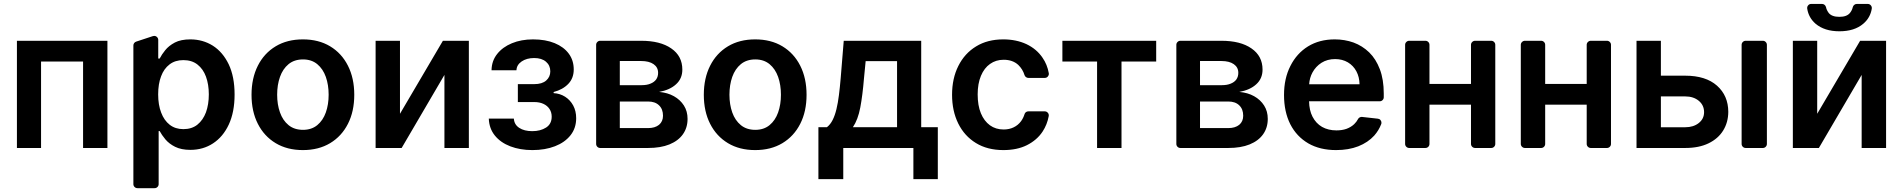

<svg xmlns="http://www.w3.org/2000/svg" viewBox="-20 -753 9683 977"><path d="M66.1 -545.5H526.6V0H402.7V-440H188.9V0H66.1Z M658.7 183.9V-521.7Q658.7 -528.4 662.6 -533.7Q666.5 -539.1 672.9 -541.2L757.8 -569.2Q761 -570.3 764.6 -570.3Q773.1 -570.3 779.1 -564.3Q785.2 -558.2 785.2 -549.7V-455.3H792.6Q803.3 -476.2 820.7 -497.5Q838.4 -519.9 869.7 -536.6Q900.6 -552.6 948.5 -552.6Q1011.7 -552.6 1062.9 -520.6Q1113.6 -488.3 1143.8 -425.8Q1173.7 -362.9 1173.7 -272Q1173.7 -182.5 1144.2 -119.3Q1115.1 -56.8 1063.9 -23.4Q1013.5 9.6 948.9 9.6Q902.3 9.6 871.1 -6Q840.9 -21 821.7 -43.7Q802.6 -66.8 792.6 -85.9H787.3V183.9Q787.3 192.5 781.2 198.5Q775.2 204.5 766.7 204.5H679.7Q670.8 204.5 664.8 198.5Q658.7 192.5 658.7 183.9ZM800.1 -180Q815 -140.3 843.8 -117.9Q872.2 -95.9 913 -95.9Q956 -95.9 984.4 -118.6Q1013.1 -141.7 1028.1 -181.5Q1042.6 -221.9 1042.6 -272.7Q1042.6 -323.2 1028.1 -362.9Q1013.8 -402 984.7 -424.7Q956 -447.1 913 -447.1Q871.4 -447.1 843 -425.4Q813.9 -403.4 799.7 -364.7Q784.8 -326 784.8 -272.7Q784.8 -219.5 800.1 -180Z M1259.9 -270.6Q1259.9 -355.1 1292.1 -418.7Q1324.2 -482.2 1382.8 -517.4Q1441.4 -552.6 1521.3 -552.6Q1601.2 -552.6 1659.8 -517.4Q1718.4 -482.2 1750.5 -418.7Q1782.7 -355.1 1782.7 -270.6Q1782.7 -186.1 1750.5 -122.9Q1718.4 -59.7 1659.8 -24.5Q1601.2 10.7 1521.3 10.7Q1441.4 10.7 1382.8 -24.5Q1324.2 -59.7 1292.1 -122.9Q1259.9 -186.1 1259.9 -270.6ZM1652.3 -271Q1652.3 -321 1638 -361.7Q1623.6 -402.3 1594.5 -426.5Q1565.3 -450.6 1522 -450.6Q1477.6 -450.6 1448.3 -426.5Q1419 -402.3 1404.7 -361.7Q1390.3 -321 1390.3 -271Q1390.3 -221.2 1404.7 -180.8Q1419 -140.3 1448.3 -116.3Q1477.6 -92.3 1522 -92.3Q1565.3 -92.3 1594.5 -116.3Q1623.6 -140.3 1638 -180.8Q1652.3 -221.2 1652.3 -271Z M1891.3 -545.5H2015.3V-174L2233.7 -545.5H2365.8V0H2241.5V-371.8L2023.8 0H1891.3Z M2467.3 -149.5H2594.8Q2596.6 -119 2622.2 -102.3Q2647.7 -85.6 2688.6 -85.6Q2730.1 -85.6 2758.7 -103.9Q2787.3 -122.2 2787.3 -159.4Q2787.3 -181.5 2776.3 -198.3Q2765.3 -215.2 2745.4 -224.4Q2725.5 -233.7 2698.5 -233.7H2615.1V-324.9H2698.5Q2738.6 -324.9 2759.4 -343.4Q2780.2 -361.9 2780.2 -389.9Q2780.2 -420.1 2758.3 -438.9Q2736.5 -457.7 2698.2 -457.7Q2659.8 -457.7 2634.4 -440.3Q2609 -422.9 2608 -395.6H2481.2Q2481.9 -443.2 2509.8 -478.3Q2537.6 -513.5 2585 -533Q2632.5 -552.6 2692.1 -552.6Q2756 -552.6 2802.6 -533.4Q2849.1 -514.2 2874.3 -479.9Q2899.5 -445.7 2899.5 -399.5Q2899.5 -355.1 2871.8 -326.2Q2844.1 -297.2 2797.2 -284.8V-279.1Q2829.5 -277.3 2855.5 -260.8Q2881.4 -244.3 2896.7 -216.3Q2911.9 -188.2 2911.9 -151.3Q2911.9 -101.2 2883.2 -64.8Q2854.4 -28.4 2804.2 -8.9Q2753.9 10.7 2689.3 10.7Q2626.4 10.7 2576.9 -8.3Q2527.3 -27.3 2498.2 -63.2Q2469.1 -99.1 2467.3 -149.5Z M3013.5 -20.6V-524.9Q3013.5 -533.4 3019.5 -539.4Q3025.6 -545.5 3034.1 -545.5H3242.5Q3339.8 -545.5 3395.6 -506.7Q3452.1 -468 3452.1 -398.8Q3452.1 -353 3420.1 -324.2Q3389.2 -295.5 3333.8 -285.2Q3376.8 -281.6 3409.1 -263.5Q3441.4 -245.4 3460.2 -215.9Q3478.7 -186.8 3478.7 -148.1Q3478.7 -103 3454.9 -69.6Q3431.5 -36.6 3386.4 -18.1Q3341.6 0 3277.7 0H3034.1Q3025.6 0 3019.5 -6Q3013.5 -12.1 3013.5 -20.6ZM3277.7 -101.2Q3312.9 -101.2 3333.5 -117.9Q3353.7 -134.9 3353.7 -164.1Q3353.7 -197.8 3333.5 -217Q3313.6 -236.5 3277.7 -236.5H3133.9V-101.2ZM3245 -319.6Q3272 -319.6 3290.1 -327.4Q3308.9 -334.9 3318.9 -348.7Q3328.8 -362.9 3328.8 -382.5Q3328.8 -410.5 3305.8 -426.5Q3283 -442.5 3242.5 -442.5H3133.9V-319.6Z M3561.4 -270.6Q3561.4 -355.1 3593.6 -418.7Q3625.7 -482.2 3684.3 -517.4Q3742.9 -552.6 3822.8 -552.6Q3902.7 -552.6 3961.3 -517.4Q4019.9 -482.2 4052 -418.7Q4084.2 -355.1 4084.2 -270.6Q4084.2 -186.1 4052 -122.9Q4019.9 -59.7 3961.3 -24.5Q3902.7 10.7 3822.8 10.7Q3742.9 10.7 3684.3 -24.5Q3625.7 -59.7 3593.6 -122.9Q3561.4 -186.1 3561.4 -270.6ZM3953.8 -271Q3953.8 -321 3939.5 -361.7Q3925.1 -402.3 3896 -426.5Q3866.8 -450.6 3823.5 -450.6Q3779.1 -450.6 3749.8 -426.5Q3720.5 -402.3 3706.1 -361.7Q3691.8 -321 3691.8 -271Q3691.8 -221.2 3706.1 -180.8Q3720.5 -140.3 3749.8 -116.3Q3779.1 -92.3 3823.5 -92.3Q3866.8 -92.3 3896 -116.3Q3925.1 -140.3 3939.5 -180.8Q3953.8 -221.2 3953.8 -271Z M4144.5 -105.8H4187.9Q4205.3 -119.3 4217 -142.6Q4228.7 -165.8 4236.3 -197.6Q4244 -229.4 4248.9 -269Q4253.9 -308.6 4257.8 -354.4L4273.4 -545.5H4667.6V-105.8H4752.1V158.4H4627.8V0H4271V158.4H4144.5ZM4544.7 -105.8V-441.8H4384.9L4376.4 -354.4Q4369.3 -267.8 4357.6 -206Q4345.9 -144.2 4320 -105.8Z M4946 -25.2Q4887.8 -60.7 4856.2 -124.3Q4824.6 -188.2 4824.6 -270.6Q4824.6 -354 4856.5 -417.3Q4888.5 -481.5 4947.1 -517Q5005 -552.6 5085.2 -552.6Q5150.9 -552.6 5203.1 -528.4Q5255 -503.6 5284.8 -459.5Q5308.9 -425.1 5316.8 -380.7Q5317.1 -379.6 5317.1 -377.1Q5317.1 -369 5311.1 -362.7Q5305 -356.5 5296.2 -356.5H5213.1Q5206.3 -356.5 5200.8 -360.6Q5195.3 -364.7 5193.2 -371.1Q5184.3 -400.6 5161.6 -422.6Q5133.2 -448.9 5087 -448.9Q5047.6 -448.9 5017.8 -427.6Q4988.3 -407 4971.6 -367.2Q4954.9 -327.4 4954.9 -272.7Q4954.9 -216.3 4971.2 -176.8Q4987.6 -137.1 5017.4 -115.4Q5046.9 -94.1 5087 -94.1Q5115.8 -94.1 5138.1 -105.1Q5160.5 -115.8 5175.8 -136.4Q5187.5 -152.7 5193.2 -171.5Q5195 -178.3 5200.5 -182.4Q5206 -186.4 5213.1 -186.4H5296.2Q5304.7 -186.4 5310.7 -180.4Q5316.8 -174.4 5316.8 -165.8Q5316.8 -163.4 5316.4 -161.9Q5308.6 -119 5285.5 -83.8Q5256.7 -40.1 5205.3 -14.2Q5155.2 10.7 5085.9 10.7Q5004.3 10.7 4946 -25.2Z M5562.5 -440H5386V-545.5H5863.3V-440H5686.8V0H5562.5Z M5965.9 -20.6V-524.9Q5965.9 -533.4 5971.9 -539.4Q5978 -545.5 5986.5 -545.5H6195Q6292.3 -545.5 6348 -506.7Q6404.5 -468 6404.5 -398.8Q6404.5 -353 6372.5 -324.2Q6341.6 -295.5 6286.2 -285.2Q6329.2 -281.6 6361.5 -263.5Q6393.8 -245.4 6412.6 -215.9Q6431.1 -186.8 6431.1 -148.1Q6431.1 -103 6407.3 -69.6Q6383.9 -36.6 6338.8 -18.1Q6294 0 6230.1 0H5986.5Q5978 0 5971.9 -6Q5965.9 -12.1 5965.9 -20.6ZM6230.1 -101.2Q6265.3 -101.2 6285.9 -117.9Q6306.1 -134.9 6306.1 -164.1Q6306.1 -197.8 6285.9 -217Q6266 -236.5 6230.1 -236.5H6086.3V-101.2ZM6197.4 -319.6Q6224.4 -319.6 6242.5 -327.4Q6261.4 -334.9 6271.3 -348.7Q6281.2 -362.9 6281.2 -382.5Q6281.2 -410.5 6258.2 -426.5Q6235.4 -442.5 6195 -442.5H6086.3V-319.6Z M6637.4 -23.4Q6577.8 -58.2 6545.8 -120.7Q6513.8 -184.3 6513.8 -269.5Q6513.8 -354 6546.2 -417.3Q6578.5 -481.5 6636 -517Q6693.9 -552.6 6772 -552.6Q6822.4 -552.6 6867.5 -536.6Q6912.6 -519.9 6947.1 -486.5Q6981.5 -453.1 7001.4 -400.6Q7021.3 -348.4 7021.3 -277V-258.2Q7021.3 -249.6 7015.3 -243.6Q7009.2 -237.6 7000.7 -237.6H6641.3Q6642 -191.8 6658.7 -159.4Q6676.5 -125 6707.4 -107.2Q6739 -89.5 6780.5 -89.5Q6808.9 -89.5 6831.3 -97.3Q6854.4 -105.8 6870.7 -121.1Q6883.2 -133.2 6890.3 -147Q6893.1 -152.7 6899 -155.7Q6904.8 -158.7 6911.2 -158L6991.1 -149.1Q6999.3 -148.4 7004.4 -142.4Q7009.6 -136.4 7009.6 -128.6Q7009.6 -124.3 7008.2 -121.1Q6996.1 -89.5 6973 -63.2Q6941.1 -28.1 6891.7 -8.5Q6842.3 10.7 6778.8 10.7Q6696.7 10.7 6637.4 -23.4ZM6898.1 -324.2Q6897.4 -361.2 6882.1 -389.9Q6866.8 -419 6838.8 -435.7Q6810.4 -452.4 6773.8 -452.4Q6734.7 -452.4 6704.5 -433.6Q6675.1 -414.8 6658.4 -383.9Q6643.8 -356.9 6641.7 -324.2Z M7130 -20.6V-524.9Q7130 -533.4 7136.2 -539.4Q7142.4 -545.5 7150.9 -545.5H7233.3Q7241.8 -545.5 7247.9 -539.4Q7253.9 -533.4 7253.9 -524.9V-326H7465.2V-524.9Q7465.2 -533.4 7471.4 -539.4Q7477.6 -545.5 7486.2 -545.5H7568.2Q7576.7 -545.5 7582.7 -539.4Q7588.8 -533.4 7588.8 -524.9V-20.6Q7588.8 -12.1 7582.7 -6Q7576.7 0 7568.2 0H7486.2Q7477.6 0 7471.4 -6Q7465.2 -12.1 7465.2 -20.6V-220.5H7253.9V-20.6Q7253.9 -12.1 7247.9 -6Q7241.8 0 7233.3 0H7150.9Q7142.4 0 7136.2 -6Q7130 -12.1 7130 -20.6Z M7718.7 -20.6V-524.9Q7718.7 -533.4 7725 -539.4Q7731.2 -545.5 7739.7 -545.5H7822.1Q7830.6 -545.5 7836.6 -539.4Q7842.7 -533.4 7842.7 -524.9V-326H8054V-524.9Q8054 -533.4 8060.2 -539.4Q8066.4 -545.5 8074.9 -545.5H8157Q8165.5 -545.5 8171.5 -539.4Q8177.6 -533.4 8177.6 -524.9V-20.6Q8177.6 -12.1 8171.5 -6Q8165.5 0 8157 0H8074.9Q8066.4 0 8060.2 -6Q8054 -12.1 8054 -20.6V-220.5H7842.7V-20.6Q7842.7 -12.1 7836.6 -6Q7830.6 0 7822.1 0H7739.7Q7731.2 0 7725 -6Q7718.7 -12.1 7718.7 -20.6Z M8307.5 -545.5H8431.5V-105.5H8555.4Q8597.3 -105.5 8624.3 -127Q8651.3 -148.4 8651.3 -182.2Q8651.3 -217.7 8624.3 -240.1Q8597.3 -262.4 8555.4 -262.4H8394.5V-367.9H8555.4Q8659.8 -367.9 8717 -317.1Q8774.1 -266.3 8774.5 -183.9Q8774.1 -130.3 8748.4 -88.8Q8722.7 -47.2 8673.8 -23.6Q8625 0 8555.4 0H8307.5ZM8842.3 -20.6V-524.5Q8842.3 -533.4 8848.4 -539.4Q8854.4 -545.5 8863.3 -545.5H8950.3Q8958.8 -545.5 8964.8 -539.4Q8970.9 -533.4 8970.9 -524.5V-20.6Q8970.9 -12.1 8964.8 -6Q8958.8 0 8950.3 0H8863.3Q8854.4 0 8848.4 -6Q8842.3 -12.1 8842.3 -20.6Z M9103 -545.5H9226.9V-174L9445.3 -545.5H9577.4V0H9453.1V-371.8L9235.4 0H9103ZM9408 -716.6Q9404.1 -699.9 9393.5 -687.1Q9377.5 -667.3 9339.8 -667.3Q9301.5 -667.3 9285.5 -687.1Q9274.5 -702.1 9271.7 -716.6Q9269.9 -723.7 9264.4 -728.3Q9258.9 -733 9251.4 -733H9196.4Q9186.8 -733 9180.8 -725.7Q9174.7 -718.4 9176.1 -708.8Q9183.2 -663 9218.7 -632.1Q9264.2 -593.8 9339.8 -593.8Q9416.5 -593.8 9461.3 -632.1Q9497.2 -662.6 9504.6 -708.8Q9506 -718.4 9499.8 -725.7Q9493.6 -733 9484 -733H9428.6Q9421.2 -733 9415.5 -728.3Q9409.8 -723.7 9408 -716.6Z"/></svg>

Font: DeltaSans SemiBold
Style: Regular
Weight: 600
Designer: Rasmus Andersson
Foundry: rsms
Version: Version 3.012